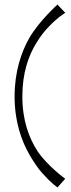

<svg xmlns="http://www.w3.org/2000/svg" viewBox="-20 -623 313 842"><path d="M266 161C266 161 187 104 144 39C107 -18 78 -96 78 -200C78 -303 105 -380 141 -437C158 -465 176 -488 195 -507C213 -526 229 -540 242 -550C255 -559 263 -565 266 -567L232 -603C232 -603 153 -532 110 -459C73 -395 44 -308 44 -200C44 -92 73 -7 110 57C129 89 147 116 166 137C185 158 200 173 213 184C226 194 232 199 232 199Z"/></svg>

Font: OSH Darker Grotesque
Style: Regular
Weight: 400
Designer: Gabriel Lam
Foundry: TypeRant
Version: Version 1.000;Glyphs 3.1.1 (3148)